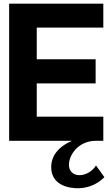

<svg xmlns="http://www.w3.org/2000/svg" viewBox="-20 -770 591 1050"><path d="M505 135C487 165 450 188 415 188C379 188 357 165 357 132C357 77 408 0 505 0H545V-132H181V-314H503V-446H181V-619H545V-750H30V0H374C295 34 260 86 260 144C260 220 318 254 390 259C447 263 507 244 551 199Z"/></svg>

Font: Oakes Bold
Style: Regular
Weight: 700
Designer: Samuel Oakes
Foundry: Samuel Oakes
Version: Version 1.003;PS 001.003;hotconv 1.0.88;makeotf.lib2.5.64775